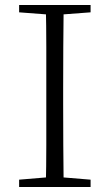

<svg xmlns="http://www.w3.org/2000/svg" viewBox="-20 -743 436 763"><path d="M56 0V-29L188 -40H207L340 -29V0ZM162 0Q164 -83 164 -166Q164 -249 164 -333V-390Q164 -474 164 -557.5Q164 -641 162 -723H233Q232 -641 231.5 -557.5Q231 -474 231 -390V-333Q231 -249 231.5 -166Q232 -83 233 0ZM56 -694V-723H340V-694L207 -684H188Z"/></svg>

Font: Noto Serif JP ExtraLight
Style: Regular
Weight: 200
Designer: Ryoko NISHIZUKA  (kana & ideographs); Frank Grießhammer (Latin, Greek & Cyrillic); Wenlong ZHANG  (bopomofo); Sandoll Co
Foundry: Adobe
Version: Version 2.002-H1;hotconv 1.1.0;makeotfexe 2.6.0